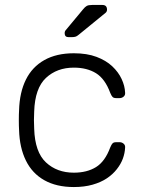

<svg xmlns="http://www.w3.org/2000/svg" viewBox="-20 -745 576 775"><path d="M278 10Q208 10 159 -17.5Q110 -45 84.5 -97Q59 -149 57 -220Q56 -235 56 -260Q56 -285 57 -300Q59 -372 84.5 -423.5Q110 -475 159 -502.5Q208 -530 278 -530Q331 -530 369.5 -515.5Q408 -501 433 -477.5Q458 -454 471 -426Q484 -398 485 -371Q486 -361 479 -355Q472 -349 463 -349H449Q439 -349 434.5 -353.5Q430 -358 425 -370Q404 -427 367.5 -449.5Q331 -472 278 -472Q210 -472 165.5 -430.5Q121 -389 118 -295Q116 -260 118 -225Q121 -131 165.5 -89.5Q210 -48 278 -48Q331 -48 367.5 -70.5Q404 -93 425 -150Q430 -162 434.5 -166.5Q439 -171 449 -171H463Q472 -171 479 -165Q486 -159 485 -149Q484 -127 476 -105Q468 -83 451.5 -62Q435 -41 411 -25Q387 -9 353.5 0.5Q320 10 278 10ZM257 -595Q241 -595 241 -611Q241 -619 246 -624L315 -707Q323 -717 330 -721Q337 -725 352 -725H393Q412 -725 412 -706Q412 -699 407 -694L298 -605Q290 -598 283.5 -596.5Q277 -595 267 -595Z"/></svg>

Font: Rubik Light
Style: Regular
Weight: 300
Designer: Hubert and Fischer
Foundry: Hubert and Fischer
Version: Version 2.300;gftools[0.9.30]